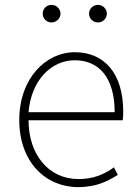

<svg xmlns="http://www.w3.org/2000/svg" viewBox="-20 -754 567 787"><path d="M300 13C378 13 423 -13 463 -37L447 -68C407 -39 362 -20 302 -20C178 -20 97 -122 97 -261H483C485 -274 485 -286 485 -297C485 -453 408 -540 286 -540C169 -540 59 -434 59 -262C59 -90 167 13 300 13ZM97 -294C108 -427 192 -507 286 -507C385 -507 450 -437 450 -294ZM191 -662C211 -662 228 -678 228 -698C228 -718 211 -734 191 -734C171 -734 155 -718 155 -698C155 -678 171 -662 191 -662ZM382 -662C401 -662 418 -678 418 -698C418 -718 401 -734 382 -734C361 -734 345 -718 345 -698C345 -678 361 -662 382 -662Z"/></svg>

Font: Genne Gothic ExtraLight
Style: Regular
Weight: 250
Designer: Ryoko NISHIZUKA (kana & ideographs); Paul D. Hunt (Latin, Greek & Cyrillic); Wenlong ZHANG (bopomofo); Sandoll Communica
Foundry: Adobe Systems Incorporated
Version: Version 1.004;PS 1.004;hotconv 16.6.51;makeotf.lib2.5.65220